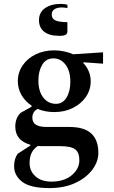

<svg xmlns="http://www.w3.org/2000/svg" viewBox="-20 -720 583 980"><path d="M257 -148Q211 -148 172 -164Q157 -156 151 -144.5Q145 -133 145 -121Q145 -95 163 -83.5Q181 -72 219 -72H334Q410 -72 446 -38.5Q482 -5 482 60Q482 105 451.5 146Q421 187 365 213.5Q309 240 232 240Q135 240 93.5 208Q52 176 52 128Q52 91 70 65L135 23V19Q58 -3 58 -74Q58 -117 85 -144L141 -175V-181Q109 -202 90 -234.5Q71 -267 71 -306Q71 -350 95.5 -386Q120 -422 162 -442.5Q204 -463 257 -463Q282 -463 308 -457.5Q334 -452 353 -443L506 -453V-395L408 -402L404 -399Q422 -382 432.5 -357Q443 -332 443 -306Q443 -261 418.5 -225.5Q394 -190 352 -169Q310 -148 257 -148ZM266 -190Q300 -190 319.5 -222Q339 -254 339 -303Q339 -358 314.5 -390Q290 -422 253 -422Q215 -422 195.5 -389.5Q176 -357 176 -309Q176 -254 201 -222Q226 -190 266 -190ZM131 112Q131 153 161 180Q191 207 242 207Q307 207 346 174.5Q385 142 385 98Q385 58 363.5 42Q342 26 287 26H192Q182 26 173 25Q151 40 141 61Q131 82 131 112ZM284 -537Q232 -537 205.5 -558Q179 -579 179 -617Q179 -657 210 -678.5Q241 -700 290 -700Q298 -700 307 -699Q316 -698 324 -696V-679Q317 -680 309.5 -681Q302 -682 297 -682Q272 -682 258 -673Q244 -664 244 -646Q244 -624 263.5 -615.5Q283 -607 324 -607V-558Q324 -549 315.5 -543Q307 -537 284 -537Z"/></svg>

Font: Spectral SemiBold
Style: Regular
Weight: 600
Designer: Jean-Baptiste Levee
Foundry: Production Type
Version: Version 2.001